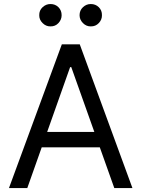

<svg xmlns="http://www.w3.org/2000/svg" viewBox="-20 -952 716 972"><path d="M118.2 0H25.4L293 -727.5H383.8L650.4 0H558.6L340.8 -612.3H335ZM152.3 -284.2H524.4V-206.1H152.3ZM235.4 -818.4Q212.9 -817.9 195.6 -835.2Q178.2 -852.5 178.7 -875Q178.2 -899.4 195.6 -915.5Q212.9 -931.6 235.4 -931.6Q259.8 -931.6 275.9 -915.5Q292 -899.4 292 -875Q292 -852.5 275.9 -835.2Q259.8 -817.9 235.4 -818.4ZM439.5 -818.4Q417 -817.9 399.9 -835.2Q382.8 -852.5 382.8 -875Q382.8 -899.4 399.9 -915.5Q417 -931.6 439.5 -931.6Q463.9 -931.6 480.2 -915.5Q496.6 -899.4 496.1 -875Q496.6 -852.5 480.2 -835.2Q463.9 -817.9 439.5 -818.4Z"/></svg>

Font: Inter
Style: Regular
Weight: 400
Designer: Rasmus Andersson
Foundry: rsms
Version: Version 4.000;git-8c9346024